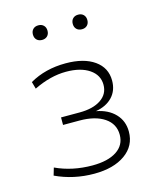

<svg xmlns="http://www.w3.org/2000/svg" viewBox="-106 -757 689 838"><g transform="rotate(-15 239.0 -337.5)"><path d="M351 -625Q342 -616 327 -616Q312 -616 303 -625Q294 -634 294 -649Q294 -664 303 -673Q312 -682 327 -682Q342 -682 351 -673Q360 -664 360 -649Q360 -634 351 -625ZM171 -625Q162 -616 147 -616Q132 -616 123 -625Q114 -634 114 -649Q114 -664 123 -673Q132 -682 147 -682Q162 -682 171 -673Q180 -664 180 -649Q180 -634 171 -625ZM216 7Q123 7 42 -31L52 -65Q127 -30 218 -30Q288 -30 327.5 -56Q367 -82 367 -129Q367 -178 325.5 -206Q284 -234 213 -234H139V-268H223Q284 -268 319.5 -292Q355 -316 355 -358Q355 -402 316 -428.5Q277 -455 211 -455Q141 -455 65 -418L56 -450Q127 -491 219 -491Q301 -491 348.5 -457.5Q396 -424 396 -366Q396 -321 368.5 -292Q341 -263 293 -255Q347 -245 378 -212.5Q409 -180 409 -132Q409 -68 356.5 -30.5Q304 7 216 7Z"/></g></svg>

Font: Cantarell Light
Style: Regular
Weight: 300
Designer: Dave Crossland, Nikolaus Waxweiler, Florian Fecher, Jacques Le Bailly, Eben Sorkin, Alexei Vanyashin, Alexios Zavras, Em
Version: Version 0.303